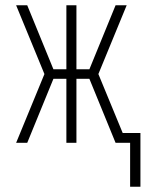

<svg xmlns="http://www.w3.org/2000/svg" viewBox="-20 -540 551 726"><path d="M472 166V0H417L318 -242H269V0H231V-242H182L83 0H41L148 -260L41 -520H83L182 -278H231V-520H269V-278H318L417 -520H459L352 -260L444 -37H511V166Z"/></svg>

Font: Iosevka Term Curly Extralight
Style: Regular
Weight: 200
Designer: Belleve Invis
Foundry: Belleve Invis
Version: Version 32.3.0